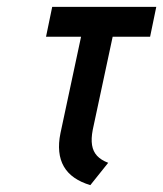

<svg xmlns="http://www.w3.org/2000/svg" viewBox="-20 -521 475 559"><path d="M250 -143 308 -414H417L435 -501H132L114 -414H216L156 -133Q150 -104 152.5 -79.5Q155 -55 166 -36Q177 -17 196.5 -3.5Q216 10 243 18L295 -47Q274 -55 262.5 -67.5Q251 -80 248 -98.5Q245 -117 250 -143Z"/></svg>

Font: Advent Pro SemiBold
Style: Italic
Weight: 600
Italic angle: -12°
Version: Version 3.000